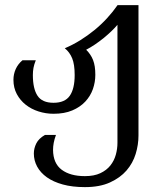

<svg xmlns="http://www.w3.org/2000/svg" viewBox="-20 -539 661 767"><path d="M533.2 2.4Q533.2 39.1 522 75.9Q510.7 112.8 485.4 142.1Q460 171.4 419.2 189.9Q378.4 208.5 319.3 208.5Q269 208.5 231 198Q192.9 187.5 167.2 169.2Q141.6 150.9 128.4 126.5Q115.2 102.1 115.2 74.2Q115.2 53.7 125 33.9Q134.8 14.2 159.7 0H203.6Q197.3 17.1 194.6 31.7Q191.9 46.4 191.9 59.6Q192.4 113.8 226.6 139.2Q260.7 164.6 319.3 164.6Q356 164.6 380.9 152.8Q405.8 141.1 420.9 122.1Q436 103 442.6 79.3Q449.2 55.7 449.2 31.2V-439.9Q439.5 -428.2 425.3 -414.6Q411.1 -400.9 394.3 -387.2Q377.4 -373.5 359.4 -361.3Q341.3 -349.1 324.2 -340.3Q333.5 -331.1 340.3 -321Q347.2 -311 351.8 -299.1Q356.4 -287.1 358.6 -272.7Q360.8 -258.3 360.8 -240.2Q360.8 -210.9 351.1 -183.1Q341.3 -155.3 320.8 -133.3Q300.3 -111.3 268.8 -97.9Q237.3 -84.5 193.8 -84.5Q163.1 -84.5 134 -93.8Q105 -103 82.8 -120.6Q60.5 -138.2 47.1 -163.3Q33.7 -188.5 33.7 -220.2Q33.7 -242.7 42.7 -262.9Q51.8 -283.2 69.8 -298.3H123Q116.2 -281.2 113.8 -268.1Q111.3 -254.9 111.3 -239.3Q111.3 -184.6 129.9 -156.5Q148.4 -128.4 193.8 -128.4Q239.3 -128.4 258.8 -156.5Q278.3 -184.6 278.3 -239.3Q278.3 -281.7 268.3 -306.2Q258.3 -330.6 238.8 -346.2Q271 -359.9 300.8 -378.4Q330.6 -397 357.4 -418.9Q384.3 -440.9 407.5 -466.1Q430.7 -491.2 449.7 -518.6H533.2Z"/></svg>

Font: Arian AMU Serif
Style: Regular
Weight: 400
Designer: Ruben Hakobyan (Tarumian)
Foundry: Ruben Hakobyan (Tarumian)
Version: Version 1.002